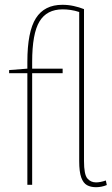

<svg xmlns="http://www.w3.org/2000/svg" viewBox="-20 -770 467 800"><path d="M380 10Q358 10 342.5 1.5Q327 -7 318.5 -30.5Q310 -54 310 -99V-720Q292 -726 274.5 -728.5Q257 -731 241 -731Q175 -731 144.5 -680.5Q114 -630 114 -512V-484H241V-465H114V0H94V-465H18V-478L94 -484V-512Q94 -638 129.5 -694Q165 -750 240 -750Q264 -750 287 -745Q310 -740 330 -732V-99Q330 -43 344 -26.5Q358 -10 380 -10Q398 -10 421 -18L425 1Q403 10 380 10Z"/></svg>

Font: Georama SemiCondensed Thin
Style: Regular
Weight: 100
Width: 4
Designer: Jean-Baptiste Levee
Foundry: Production Type
Version: Version 1.000